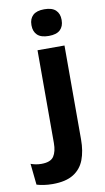

<svg xmlns="http://www.w3.org/2000/svg" viewBox="-147 -724 522 950"><g transform="rotate(-10 114.0 -249.5)"><path d="M79 -84.5V-485H214.5V-84.5ZM147 -545Q107.5 -545 89.2 -562.8Q71 -580.5 71 -611V-613.5Q71 -644 89.5 -661.5Q108 -679 146.5 -679Q185.5 -679 204 -661.5Q222.5 -644 222.5 -613.5V-611Q222.5 -580 204 -562.5Q185.5 -545 147 -545ZM38.5 180Q15 180 -6 176.8Q-27 173.5 -41.5 169L-52.5 62.5Q-40 67 -26.8 69.5Q-13.5 72 1 72Q47 72 63 48Q79 24 79 -19V-120.5H214.5V-13Q214.5 45.5 198 88.8Q181.5 132 143 156Q104.5 180 38.5 180Z"/></g></svg>

Font: Anek Gujarati SemiExpanded SemiBold
Style: Regular
Weight: 600
Width: 6
Designer: Mrunmayee Ghaisas (Gujarati), Yesha Goshar (Latin)
Foundry: Ek Type
Version: Version 1.003